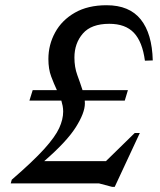

<svg xmlns="http://www.w3.org/2000/svg" viewBox="-20 -701 610 734"><path d="M469 -356.5 457 -316.5H304Q304.5 -311 304.5 -305.5Q304.5 -269.5 269.5 -214.2Q234.5 -159 149 -85H385L495 -192.5H514.5L418.5 13.5H409L358 0H21L25 -14Q106.5 -84.5 148.8 -131.2Q191 -178 206.2 -211.2Q221.5 -244.5 221.5 -274.5Q221.5 -286 219.5 -296.2Q217.5 -306.5 214.5 -316.5H92.5L105 -356.5H197.5Q186 -381 175.5 -409Q165 -437 165 -475.5Q165 -530 190.8 -577Q216.5 -624 266.2 -652.5Q316 -681 387.5 -681Q474.5 -681 518 -626.8Q561.5 -572.5 564 -470L534 -469Q524.5 -541 492 -575.5Q459.5 -610 398 -610Q329 -610 296.8 -572.8Q264.5 -535.5 264.5 -481Q264.5 -444 275.5 -414.2Q286.5 -384.5 295.5 -356.5Z"/></svg>

Font: Newsreader Text Medium
Style: Italic
Weight: 500
Italic angle: -17°
Designer: Hugues Gentile
Foundry: Production Type
Version: Version 1.001